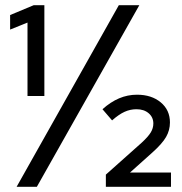

<svg xmlns="http://www.w3.org/2000/svg" viewBox="-20 -720 700 740"><path d="M86 -350V-633L19 -606V-662L110 -700H151V-350ZM44 0 438 -700H517L122 0ZM388 0V-47L526 -170Q551 -193 561 -209.5Q571 -226 571 -244Q571 -268 553 -283.5Q535 -299 506 -299Q482 -299 460 -289Q438 -279 412 -256L375 -299Q406 -327 439 -341Q472 -355 508 -355Q564 -355 599.5 -325.5Q635 -296 635 -248Q635 -218 620 -192Q605 -166 567 -132L481 -55H639V0Z"/></svg>

Font: Red Hat Display Medium
Style: Regular
Weight: 500
Designer: Pentagram, MCKL
Foundry: Pentagram, MCKL
Version: Version 1.023